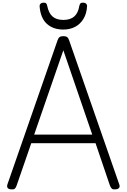

<svg xmlns="http://www.w3.org/2000/svg" viewBox="-20 -1422 961 1455"><path d="M65 13Q45 12 38 2Q31 -8 36 -24L416 -1116Q422 -1134 431.5 -1141Q441 -1148 461 -1148Q479 -1148 488.5 -1141Q498 -1134 504 -1116L884 -24Q890 -8 882 2Q874 12 854 13Q836 15 828 8Q820 1 813 -16L704 -337H217L106 -16Q100 1 92 8Q84 15 65 13ZM239 -402H679L460 -1041ZM460 -1198Q382 -1198 334 -1242.5Q286 -1287 280 -1377Q280 -1387 288 -1394.5Q296 -1402 312 -1402Q325 -1402 330.5 -1395.5Q336 -1389 338 -1377Q349 -1322 378.5 -1296.5Q408 -1271 460 -1271Q512 -1271 542 -1296.5Q572 -1322 581 -1377Q584 -1389 589 -1395.5Q594 -1402 608 -1402Q624 -1402 632 -1394.5Q640 -1387 640 -1377Q637 -1319 612.5 -1279Q588 -1239 549 -1218.5Q510 -1198 460 -1198Z"/></svg>

Font: Playwrite CL Light
Style: Regular
Weight: 300
Designer: Veronika Burian, José Scaglione
Foundry: TypeTogether
Version: Version 1.002